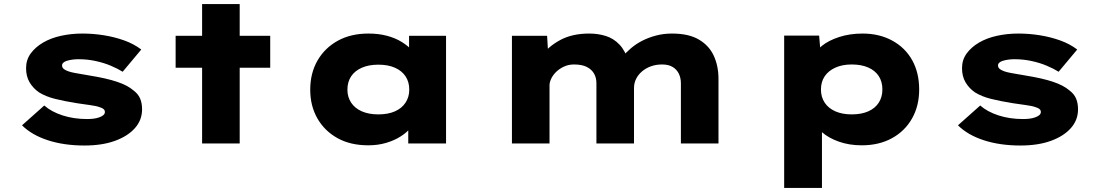

<svg xmlns="http://www.w3.org/2000/svg" viewBox="-20 -710 5433 950"><path d="M398 10Q297 10 217 -16Q137 -42 89 -90L199 -188Q234 -157 289.5 -139Q345 -121 411 -121Q429 -121 444 -123Q459 -125 471.5 -129.5Q484 -134 491.5 -140.5Q499 -147 499 -156Q499 -172 475 -179Q457 -186 425.5 -190Q394 -194 363 -199Q300 -209 253.5 -220.5Q207 -232 173 -253Q144 -273 126.5 -302.5Q109 -332 109 -373Q109 -414 132 -445.5Q155 -477 193.5 -499.5Q232 -522 282.5 -533Q333 -544 388 -544Q441 -544 494 -535.5Q547 -527 594.5 -510Q642 -493 679 -465L587 -355Q563 -370 529 -384.5Q495 -399 453.5 -408Q412 -417 369 -417Q352 -417 338 -415Q324 -413 312 -409.5Q300 -406 293.5 -400Q287 -394 287 -386Q287 -379 291 -373.5Q295 -368 303 -364Q318 -355 350.5 -349Q383 -343 425 -336Q506 -323 558.5 -305.5Q611 -288 640 -263Q664 -245 673.5 -222Q683 -199 683 -169Q683 -116 647.5 -76Q612 -36 548.5 -13Q485 10 398 10Z M980 0V-690H1166V0ZM849 -375V-533H1317V-375Z M1802 9Q1714 9 1650 -26.5Q1586 -62 1550.5 -124Q1515 -186 1515 -266Q1515 -348 1551 -410.5Q1587 -473 1651.5 -508.5Q1716 -544 1803 -544Q1853 -544 1894.5 -533Q1936 -522 1967.5 -502.5Q1999 -483 2019.5 -460.5Q2040 -438 2047 -417L2004 -412V-533H2187V0H2000V-144L2038 -132Q2034 -105 2014 -80Q1994 -55 1962.5 -35Q1931 -15 1890.5 -3Q1850 9 1802 9ZM1852 -144Q1900 -144 1934 -159Q1968 -174 1986.5 -202Q2005 -230 2005 -266Q2005 -305 1986.5 -332.5Q1968 -360 1934 -375Q1900 -390 1852 -390Q1805 -390 1770.5 -375Q1736 -360 1717.5 -332.5Q1699 -305 1699 -266Q1699 -230 1717.5 -202Q1736 -174 1770.5 -159Q1805 -144 1852 -144Z M2513 0V-533H2687L2694 -416L2656 -435Q2676 -457 2700 -477Q2724 -497 2753 -512.5Q2782 -528 2817.5 -536Q2853 -544 2895 -544Q2939 -544 2977.5 -532Q3016 -520 3045 -489.5Q3074 -459 3090 -406L3047 -411L3056 -425Q3076 -449 3101 -470.5Q3126 -492 3157 -508Q3188 -524 3225.5 -534Q3263 -544 3305 -544Q3388 -544 3438.5 -514Q3489 -484 3512 -433.5Q3535 -383 3535 -320V0H3349V-298Q3349 -324 3339 -345Q3329 -366 3308.5 -378.5Q3288 -391 3256 -391Q3226 -391 3201 -382Q3176 -373 3157 -357Q3138 -341 3127.5 -320Q3117 -299 3117 -274V0H2931V-299Q2931 -325 2919.5 -345.5Q2908 -366 2884 -378.5Q2860 -391 2820 -391Q2793 -391 2770.5 -380.5Q2748 -370 2732 -354.5Q2716 -339 2707.5 -321Q2699 -303 2699 -289V0Z M3860 220V-534H4033L4043 -415L4006 -424Q4013 -456 4046.5 -483Q4080 -510 4132.5 -527Q4185 -544 4248 -544Q4331 -544 4395 -509Q4459 -474 4493.5 -412Q4528 -350 4528 -267Q4528 -186 4492.5 -123.5Q4457 -61 4393 -26Q4329 9 4244 9Q4182 9 4131 -9Q4080 -27 4047 -56Q4014 -85 4005 -117L4047 -131V220ZM4194 -144Q4242 -144 4276 -159Q4310 -174 4328 -202Q4346 -230 4346 -267Q4346 -306 4328 -333.5Q4310 -361 4276 -376Q4242 -391 4194 -391Q4148 -391 4113.5 -375.5Q4079 -360 4060.5 -332.5Q4042 -305 4042 -267Q4042 -230 4060.5 -202Q4079 -174 4113.5 -159Q4148 -144 4194 -144Z M5029 10Q4928 10 4848 -16Q4768 -42 4720 -90L4830 -188Q4865 -157 4920.5 -139Q4976 -121 5042 -121Q5060 -121 5075 -123Q5090 -125 5102.5 -129.5Q5115 -134 5122.5 -140.5Q5130 -147 5130 -156Q5130 -172 5106 -179Q5088 -186 5056.5 -190Q5025 -194 4994 -199Q4931 -209 4884.5 -220.5Q4838 -232 4804 -253Q4775 -273 4757.5 -302.5Q4740 -332 4740 -373Q4740 -414 4763 -445.5Q4786 -477 4824.5 -499.5Q4863 -522 4913.5 -533Q4964 -544 5019 -544Q5072 -544 5125 -535.5Q5178 -527 5225.5 -510Q5273 -493 5310 -465L5218 -355Q5194 -370 5160 -384.5Q5126 -399 5084.5 -408Q5043 -417 5000 -417Q4983 -417 4969 -415Q4955 -413 4943 -409.5Q4931 -406 4924.5 -400Q4918 -394 4918 -386Q4918 -379 4922 -373.5Q4926 -368 4934 -364Q4949 -355 4981.5 -349Q5014 -343 5056 -336Q5137 -323 5189.5 -305.5Q5242 -288 5271 -263Q5295 -245 5304.5 -222Q5314 -199 5314 -169Q5314 -116 5278.5 -76Q5243 -36 5179.5 -13Q5116 10 5029 10Z"/></svg>

Font: Lexend Peta ExtraBold
Style: Regular
Weight: 800
Version: Version 1.007